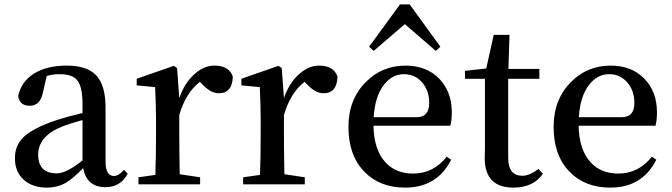

<svg xmlns="http://www.w3.org/2000/svg" viewBox="-20 -840 3062 875"><path d="M356 -293Q301 -278 265 -264Q154 -220 154 -135Q154 -50 239 -50Q283 -50 356 -109ZM562 -48Q529 13 461 13Q375 13 359 -74Q311 -25 280 -7Q241 15 192 15Q129 15 89 -20Q48 -56 48 -119Q48 -177 87 -215Q130 -256 236 -292L249 -296L263 -300L293 -309Q328 -318 356 -325V-366Q356 -445 332 -474Q310 -502 252 -502Q222 -502 193 -494L176 -420Q164 -358 116 -358Q69 -358 63 -402Q76 -467 134 -504Q192 -541 284 -541Q376 -541 418 -497Q461 -452 461 -350V-104Q461 -38 499 -38Q521 -38 545 -66Z M797 -393Q821 -462 866 -502Q909 -541 957 -541Q1024 -541 1041 -491Q1039 -415 977 -415Q941 -415 904 -454L891 -467Q827 -418 797 -316V-232Q797 -158 799 -46L892 -32V0H611V-32L688 -43Q691 -129 691 -232V-296Q691 -351 687 -443L603 -451V-481L772 -540L787 -530Z M1274 -393Q1298 -462 1343 -502Q1386 -541 1434 -541Q1501 -541 1518 -491Q1516 -415 1454 -415Q1418 -415 1381 -454L1368 -467Q1304 -418 1274 -316V-232Q1274 -158 1276 -46L1369 -32V0H1088V-32L1165 -43Q1168 -129 1168 -232V-296Q1168 -351 1164 -443L1080 -451V-481L1249 -540L1264 -530Z M1683 -608 1662 -627 1803 -820H1847L1987 -627L1966 -608L1825 -730ZM1879 -306Q1936 -306 1936 -371Q1936 -427 1904 -464Q1871 -502 1821 -502Q1768 -502 1731 -455Q1689 -403 1683 -306ZM1682 -267Q1684 -159 1735 -102Q1782 -49 1863 -49Q1955 -49 2016 -126L2036 -112Q1972 15 1826 15Q1710 15 1640 -58Q1568 -132 1568 -262Q1568 -387 1647 -466Q1721 -541 1828 -541Q1923 -541 1981 -482Q2039 -423 2039 -328Q2039 -289 2032 -267Z M2454 -48Q2410 15 2320 15Q2189 15 2189 -120Q2189 -134 2190 -164V-481H2099V-517L2196 -528L2230 -681H2302L2297 -526H2438V-481H2296V-120Q2296 -39 2361 -39Q2393 -39 2434 -70Z M2814 -306Q2871 -306 2871 -371Q2871 -427 2839 -464Q2806 -502 2756 -502Q2703 -502 2666 -455Q2624 -403 2618 -306ZM2617 -267Q2619 -159 2670 -102Q2717 -49 2798 -49Q2890 -49 2951 -126L2971 -112Q2907 15 2761 15Q2645 15 2575 -58Q2503 -132 2503 -262Q2503 -387 2582 -466Q2656 -541 2763 -541Q2858 -541 2916 -482Q2974 -423 2974 -328Q2974 -289 2967 -267Z"/></svg>

Font: `n[OS CN SemiBold
Style: <[WOS[P|ûg*[NI>           
Weight: 600
Designer: Ryoko NISHIZUKA ¬âXZm¬º[P (kana & ideographs); Frank Grie√ühammer (Latin, Greek & Cyrillic); Wenlong ZHANG _ e¬á¬ü¬ô (b
Foundry: Adobe Systems Incorporated
Version: Version 1.00 April 7, 2017, initial release